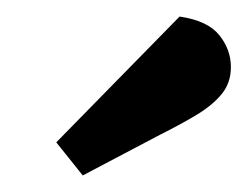

<svg xmlns="http://www.w3.org/2000/svg" viewBox="-20 -763 299 232"><path d="M80 -551 48 -591 197 -743Q231 -738 245 -720.5Q259 -703 259 -682Q259 -663 248 -649.5Q237 -636 218 -624.5Q199 -613 173 -600Z"/></svg>

Font: Faustina
Style: Bold Italic
Weight: 700
Italic angle: -8°
Designer: Alfonso Garcia
Foundry: http://www.omnibus-type.com
Version: Version 1.200